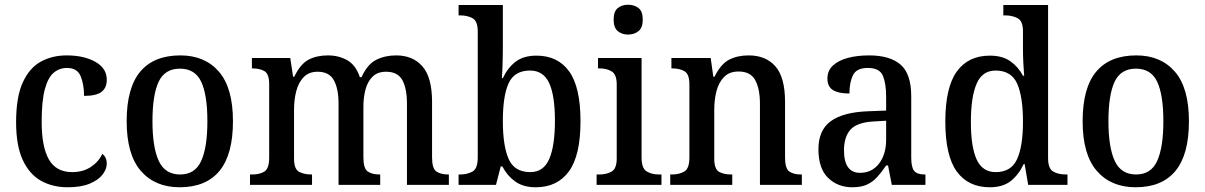

<svg xmlns="http://www.w3.org/2000/svg" viewBox="-20 -781 5091 811"><path d="M266 10Q202 10 153 -17.5Q104 -45 76 -105.5Q48 -166 48 -265Q48 -372 76.5 -433.5Q105 -495 153 -521Q201 -547 262 -547Q334 -547 382.5 -520Q431 -493 431 -444Q431 -410 409 -393Q387 -376 335 -376Q335 -425 320.5 -459.5Q306 -494 263 -494Q231 -494 207 -474Q183 -454 169.5 -404.5Q156 -355 156 -266Q156 -161 186.5 -107.5Q217 -54 285 -54Q331 -54 364 -76Q397 -98 412 -131Q431 -117 431 -90Q431 -67 413.5 -44Q396 -21 359.5 -5.5Q323 10 266 10Z M739 10Q635 10 575 -59Q515 -128 515 -269Q515 -410 572.5 -478.5Q630 -547 742 -547Q845 -547 904.5 -478.5Q964 -410 964 -269Q964 -128 907 -59Q850 10 739 10ZM741 -44Q804 -44 830 -101.5Q856 -159 856 -269Q856 -380 830 -435.5Q804 -491 740 -491Q676 -491 650 -435.5Q624 -380 624 -269Q624 -159 650.5 -101.5Q677 -44 741 -44Z M1036 0V-44H1046Q1077 -44 1097 -56.5Q1117 -69 1117 -116V-425Q1117 -469 1097 -480.5Q1077 -492 1047 -492H1044V-536H1206L1218 -457H1223Q1249 -511 1283.5 -529Q1318 -547 1365 -547Q1411 -547 1447 -526.5Q1483 -506 1500 -455H1507Q1532 -510 1569.5 -528.5Q1607 -547 1653 -547Q1724 -547 1764.5 -500.5Q1805 -454 1805 -351V-116Q1805 -69 1823.5 -56.5Q1842 -44 1873 -44H1876V0H1699V-342Q1699 -407 1679.5 -442.5Q1660 -478 1611 -478Q1575 -478 1554 -457.5Q1533 -437 1524 -403.5Q1515 -370 1515 -331V-116Q1515 -69 1533.5 -56.5Q1552 -44 1583 -44H1586V0H1410V-342Q1410 -407 1390 -442.5Q1370 -478 1322 -478Q1285 -478 1263 -455.5Q1241 -433 1231.5 -396.5Q1222 -360 1222 -318V-111Q1222 -67 1243 -55.5Q1264 -44 1295 -44H1298V0Z M2243 10Q2190 10 2156 -14.5Q2122 -39 2102 -78H2095L2075 0H1917V-44H1924Q1954 -44 1976 -56.5Q1998 -69 1998 -116V-648Q1998 -692 1976 -704Q1954 -716 1924 -716H1917V-760H2104V-579Q2104 -562 2103.5 -536.5Q2103 -511 2102 -487.5Q2101 -464 2100 -451H2104Q2124 -494 2157.5 -520Q2191 -546 2246 -546Q2336 -546 2384 -479.5Q2432 -413 2432 -269Q2432 -124 2383 -57Q2334 10 2243 10ZM2220 -54Q2276 -54 2300 -109.5Q2324 -165 2324 -271Q2324 -378 2299.5 -430.5Q2275 -483 2219 -483Q2153 -483 2128.5 -429.5Q2104 -376 2104 -270Q2104 -165 2128.5 -109.5Q2153 -54 2220 -54Z M2633 -635Q2607 -635 2589.5 -649.5Q2572 -664 2572 -698Q2572 -733 2589.5 -747Q2607 -761 2633 -761Q2659 -761 2677 -747Q2695 -733 2695 -698Q2695 -664 2677 -649.5Q2659 -635 2633 -635ZM2500 0V-44H2512Q2541 -44 2563 -56Q2585 -68 2585 -112V-424Q2585 -467 2563.5 -479.5Q2542 -492 2514 -492H2506V-536H2690V-116Q2690 -70 2711.5 -57Q2733 -44 2763 -44H2774V0Z M2811 0V-44H2818Q2849 -44 2870.5 -56.5Q2892 -69 2892 -116V-424Q2892 -468 2871.5 -480Q2851 -492 2820 -492H2816V-536H2982L2993 -457H2998Q3025 -511 3060 -529Q3095 -547 3142 -547Q3215 -547 3255.5 -500.5Q3296 -454 3296 -351V-116Q3296 -69 3314 -56.5Q3332 -44 3363 -44H3367V0H3190V-342Q3190 -406 3170 -442.5Q3150 -479 3100 -479Q3061 -479 3038.5 -456Q3016 -433 3006.5 -396.5Q2997 -360 2997 -318V-111Q2997 -67 3017 -55.5Q3037 -44 3068 -44H3073V0Z M3580 10Q3519 10 3478 -29.5Q3437 -69 3437 -151Q3437 -231 3489 -269Q3541 -307 3646 -311L3723 -314V-373Q3723 -427 3709.5 -460.5Q3696 -494 3645 -494Q3598 -494 3583 -463.5Q3568 -433 3568 -386Q3522 -386 3498.5 -400.5Q3475 -415 3475 -449Q3475 -483 3498.5 -504.5Q3522 -526 3561.5 -536.5Q3601 -547 3651 -547Q3739 -547 3784 -508Q3829 -469 3829 -374V-116Q3829 -74 3841.5 -59Q3854 -44 3886 -44H3889V0H3747L3731 -82H3723Q3704 -54 3685.5 -33.5Q3667 -13 3642.5 -1.5Q3618 10 3580 10ZM3613 -51Q3663 -51 3693 -90Q3723 -129 3723 -191V-271L3670 -268Q3600 -264 3572.5 -233.5Q3545 -203 3545 -146Q3545 -51 3613 -51Z M4161 10Q4070 10 4021.5 -56.5Q3973 -123 3973 -267Q3973 -412 4021.5 -479Q4070 -546 4161 -546Q4214 -546 4247.5 -522.5Q4281 -499 4301 -461H4306Q4304 -485 4302.5 -515.5Q4301 -546 4301 -571V-649Q4301 -692 4278.5 -704Q4256 -716 4226 -716H4218V-760H4407V-114Q4407 -69 4428.5 -56.5Q4450 -44 4482 -44H4489V0H4323L4308 -88H4304Q4283 -43 4249.5 -16.5Q4216 10 4161 10ZM4186 -54Q4251 -54 4276 -108.5Q4301 -163 4301 -267Q4301 -372 4276.5 -427.5Q4252 -483 4185 -483Q4129 -483 4105 -427Q4081 -371 4081 -266Q4081 -160 4105.5 -107Q4130 -54 4186 -54Z M4777 10Q4673 10 4613 -59Q4553 -128 4553 -269Q4553 -410 4610.5 -478.5Q4668 -547 4780 -547Q4883 -547 4942.5 -478.5Q5002 -410 5002 -269Q5002 -128 4945 -59Q4888 10 4777 10ZM4779 -44Q4842 -44 4868 -101.5Q4894 -159 4894 -269Q4894 -380 4868 -435.5Q4842 -491 4778 -491Q4714 -491 4688 -435.5Q4662 -380 4662 -269Q4662 -159 4688.5 -101.5Q4715 -44 4779 -44Z"/></svg>

Font: Noto Serif Thai SemiCondensed Medium
Style: Regular
Weight: 500
Width: 4
Designer: Monotype Design Team
Foundry: Monotype Imaging Inc.
Version: Version 2.002; ttfautohint (v1.8.4.7-5d5b)